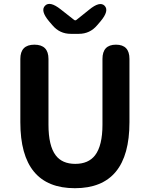

<svg xmlns="http://www.w3.org/2000/svg" viewBox="-20 -976 788 1010"><path d="M87 -333V-666Q87 -741 161 -741Q235 -741 235 -666V-320Q235 -209 273 -159Q307 -114 376 -114Q445 -114 480 -159Q519 -210 519 -320V-666Q519 -741 590 -741Q661 -741 661 -666V-333Q661 14 374 14Q87 14 87 -333ZM352 -798Q294 -798 256 -843L238 -864Q191 -920 217 -946Q242 -972 299 -927L369 -872Q376 -866 383 -872L449 -925Q505 -971 530 -946Q556 -920 509 -864L491 -843Q453 -798 395 -798Z"/></svg>

Font: Resource Han Rounded JP
Style: Bold
Weight: 700
Designer: Cyano Hao (round all glyphs); Ryoko NISHIZUKA 西塚涼子 (kana, bopomofo & ideographs); Paul D. Hunt (Latin, Greek & Cyrillic)
Foundry: Cyano Hao
Version: 0.990